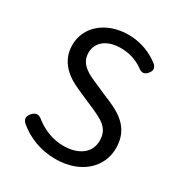

<svg xmlns="http://www.w3.org/2000/svg" viewBox="-177 -871 950 1010"><g transform="rotate(30 298.0 -366.5)"><path d="M350 -413 298 -436C241 -460 176 -487 176 -559C176 -624 230 -665 313 -665C366 -665 411 -649 449 -622C470 -605 488 -607 505 -628C520 -646 520 -663 503 -679C454 -719 387 -746 313 -746C180 -746 82 -665 82 -552C82 -445 163 -393 231 -364L283 -341L336 -318C406 -287 459 -263 459 -187C459 -116 402 -68 305 -68C244 -68 185 -91 137 -128C115 -148 93 -148 74 -125C57 -105 57 -87 76 -69C136 -18 215 13 304 13C457 13 553 -79 553 -195C553 -304 487 -354 402 -391Z"/></g></svg>

Font: GenSenRounded2 TW R
Style: Regular
Weight: 400
Version: Version 2.100;PS 2.1;hotconv 16.6.51;makeotf.lib2.5.65220 DE